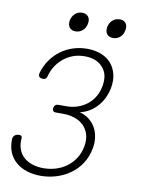

<svg xmlns="http://www.w3.org/2000/svg" viewBox="-101 -1003 801 1081"><g transform="rotate(10 300.0 -462.5)"><path d="M103 -563Q115 -603 138 -635.5Q161 -668 192.5 -691.5Q224 -715 262.5 -727.5Q301 -740 344 -740Q387 -740 422 -726.5Q457 -713 479.5 -688Q502 -663 511.5 -627Q521 -591 513 -547Q508 -519 495.5 -491.5Q483 -464 463.5 -441.5Q444 -419 418.5 -403Q393 -387 363 -381Q394 -373 417 -355Q440 -337 454 -312.5Q468 -288 472.5 -257.5Q477 -227 471 -194Q462 -145 437.5 -107Q413 -69 377 -43Q341 -17 297.5 -3.5Q254 10 208 10Q165 10 129 -1.5Q93 -13 67 -35Q41 -57 27 -89Q13 -121 14 -163Q14 -179 24 -187.5Q34 -196 51 -196Q59 -196 63 -191.5Q67 -187 66 -179Q63 -144 73 -117Q83 -90 103 -72Q123 -54 152.5 -44.5Q182 -35 216 -35Q252 -35 286.5 -45.5Q321 -56 348.5 -76.5Q376 -97 395.5 -127Q415 -157 422 -196Q429 -235 420 -264.5Q411 -294 390.5 -314.5Q370 -335 339.5 -345.5Q309 -356 273 -356H231Q220 -356 215 -362Q210 -368 212 -379Q214 -390 220.5 -395.5Q227 -401 238 -401H285Q318 -401 348 -411.5Q378 -422 402 -441Q426 -460 442 -487.5Q458 -515 464 -549Q476 -617 439.5 -656.5Q403 -696 337 -696Q268 -696 217 -654.5Q166 -613 149 -547Q147 -539 141.5 -534.5Q136 -530 128 -530Q111 -530 104.5 -538Q98 -546 103 -563ZM475 -825Q451 -825 439.5 -840Q428 -855 432 -880Q437 -905 454 -920Q471 -935 495 -935Q518 -935 529.5 -920Q541 -905 536 -880Q532 -855 515 -840Q498 -825 475 -825ZM260 -825Q237 -825 225.5 -840Q214 -855 218 -880Q223 -905 240 -920Q257 -935 280 -935Q303 -935 315 -920Q327 -905 322 -880Q318 -855 300.5 -840Q283 -825 260 -825Z"/></g></svg>

Font: Maple Mono Thin
Style: Italic
Weight: 250
Italic angle: -10°
Monospace: yes
Designer: subframe7536
Version: Version 7.000